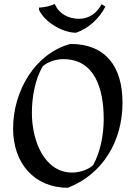

<svg xmlns="http://www.w3.org/2000/svg" viewBox="-20 -874 642 909"><path d="M42 -265C42 -100 144 15 301 15C467 -49 560 -207 560 -387C560 -561 479 -666 313 -666C147 -621 42 -445 42 -265ZM280 -594C427 -594 471 -457 471 -310C471 -240 457 -158 421 -92C395 -69 355 -57 322 -57C190 -57 131 -207 131 -339C131 -411 144 -493 182 -560C208 -583 247 -594 280 -594ZM164 -829C190 -770 276 -719 340 -719C399 -739 451 -787 479 -843L461 -854C439 -813 403 -785 354 -785C304 -785 259 -809 240 -854H236C218 -845 189 -839 165 -838Z"/></svg>

Font: Almendra
Style: Regular
Weight: 400
Designer: Ana Sanfelippo
Foundry: Ana Sanfelippo
Version: Version 1.003